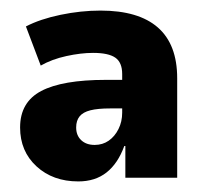

<svg xmlns="http://www.w3.org/2000/svg" viewBox="-20 -736 381 363"><path d="M128 -393Q80 -393 49 -421.5Q18 -450 18 -495Q18 -543 58 -564Q98 -585 180 -585H220V-531H188Q165 -531 151 -527.5Q137 -524 130.5 -516Q124 -508 124 -495Q124 -480 133.5 -471Q143 -462 159 -462Q174 -462 185.5 -470Q197 -478 204 -492Q211 -506 211 -523V-596Q211 -618 198 -627Q185 -636 156 -636Q133 -636 105.5 -630Q78 -624 57 -612L29 -686Q56 -700 94.5 -708Q133 -716 170 -716Q242 -716 278.5 -684Q315 -652 315 -588V-400H217V-460H215Q203 -427 181.5 -410Q160 -393 128 -393Z"/></svg>

Font: Nunito Sans 10pt SemiCondensed Black
Style: Regular
Weight: 900
Width: 4
Designer: Vernon Adams
Foundry: Vernon Adams
Version: Version 3.101;gftools[0.9.27]